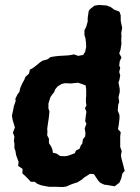

<svg xmlns="http://www.w3.org/2000/svg" viewBox="-20 -737 563 773"><path d="M177 15 161 12 146 9 130 3 120 -5H104L95 -15L82 -28L70 -39L71 -57L53 -69L55 -85L45 -112L42 -130L38 -140V-160L36 -169L38 -187L32 -203L40 -224L31 -254L28 -271L33 -294L36 -310L43 -330L42 -340L51 -358L58 -367L62 -384L70 -402L78 -416L82 -427L97 -441L100 -456L115 -465L128 -475L141 -486L152 -493L171 -498L183 -507L200 -510L219 -512L254 -514L262 -515L278 -518L295 -512L315 -516L323 -529L327 -549L326 -567L324 -583L320 -596V-615L327 -629L333 -650V-664L337 -692L342 -700L360 -714L377 -717L409 -715L425 -709L440 -698L461 -690L466 -675V-654L468 -643L472 -625L468 -603L469 -592L468 -574L469 -561L465 -536L460 -522L469 -506L462 -490L460 -473L464 -464L460 -447L464 -434L461 -416L457 -405L462 -379V-366L457 -346L460 -327L456 -316L454 -292L461 -274V-259L458 -234L455 -217L466 -205L464 -188V-161V-145L470 -129L467 -112L469 -99L476 -73L482 -49L473 -39L468 -18L461 -2L456 2L442 13L406 7H401L384 -1L376 -9L358 -36L342 -37L317 -21L311 -15L292 -3L276 2L265 6L247 14L232 16L203 15ZM241 -108 254 -110 281 -120 286 -131 300 -138 306 -153 311 -158 314 -176 323 -188 324 -202 321 -220 328 -239 323 -249 326 -275 328 -287 322 -302 328 -312 326 -325V-341L327 -350V-375L325 -393L306 -400L294 -404L284 -403L266 -401L242 -402L228 -399L212 -389L202 -377L198 -366L190 -356L183 -346L178 -330L175 -320V-300L179 -289L178 -276L176 -259L173 -240L170 -218L171 -207L170 -192L177 -179V-161L186 -147L191 -135L193 -122L207 -119L222 -109Z"/></svg>

Font: Winky Rough SemiBold
Style: Regular
Weight: 600
Designer: Simon Atzbach
Foundry: typofactur
Version: Version 1.206; ttfautohint (v1.8.4.7-5d5b)